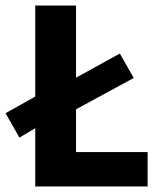

<svg xmlns="http://www.w3.org/2000/svg" viewBox="-43 -672 587 692"><path d="M27 -176 -23 -264 84 -324V-652H231V-392L389 -479L439 -391L231 -278V-124H489V0H84V-210Z"/></svg>

Font: Font
Style: ¶
Weight: 700
Designer: Paul D. Hunt
Foundry: Adobe Systems Incorporated
Version: Version 3.000